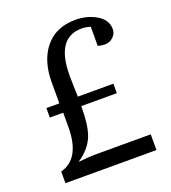

<svg xmlns="http://www.w3.org/2000/svg" viewBox="-124 -775 754 848"><g transform="rotate(-20 253.5 -351.5)"><path d="M467.8 -587.4Q467.8 -565.9 451.2 -550.8Q435.5 -535.6 412.1 -535.6Q399.9 -535.6 379.9 -540V-630.4Q357.4 -637.2 339.4 -637.2Q218.3 -637.2 218.3 -459.5Q218.3 -440.9 219 -416.3Q219.7 -391.6 220.7 -359.9H387.7V-315.4H220.7Q220.7 -224.1 202.6 -177.7Q182.1 -125.5 125 -87.9Q153.8 -90.8 172.6 -92Q191.4 -93.3 199.7 -93.3H466.3V-19.5H38.6V-74.2Q135.7 -99.6 135.7 -250V-315.4H72.8V-359.9H133.8V-458.5Q133.8 -557.1 180.7 -617.2Q231.4 -682.6 325.7 -682.6Q377 -682.6 418 -660.6Q467.8 -634.3 467.8 -587.4Z"/></g></svg>

Font: Annapurna SIL
Style: Regular
Weight: 400
Designer: Peter Martin, Annie Olsen
Foundry: SIL International
Version: Version 2.000